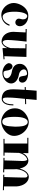

<svg xmlns="http://www.w3.org/2000/svg" viewBox="1280 -1880 637 3238"><g transform="rotate(90 1599.0 -260.5)"><path d="M421.9 -274.9Q421.9 -260.7 417.5 -247.3Q413.1 -233.9 404.8 -223.4Q396.5 -212.9 384 -206.5Q371.6 -200.2 355 -200.2Q345.7 -200.2 335 -203.9Q324.2 -207.5 315.2 -214.8Q306.2 -222.2 300 -233.2Q293.9 -244.1 293.9 -258.8Q293.9 -267.1 295.9 -276.1Q297.9 -285.2 300 -294.4Q302.2 -303.7 304.2 -312Q306.2 -320.3 306.2 -327.1Q306.2 -361.8 289.6 -381.3Q272.9 -400.9 248 -400.9Q232.4 -400.9 219.2 -384Q206.1 -367.2 196.5 -337.9Q187 -308.6 181.9 -269.8Q176.8 -231 176.8 -187Q176.8 -85.4 200.7 -35.6Q224.6 14.2 263.2 14.2Q286.6 14.2 306.9 3.7Q327.1 -6.8 344.2 -23.9Q361.3 -41 374.3 -62.3Q387.2 -83.5 396 -105L414.1 -99.1Q403.3 -65.9 386.7 -43.2Q370.1 -20.5 351.1 -5.4Q332 9.8 312.7 18.1Q293.5 26.4 277.1 30.5Q260.7 34.7 249.5 35.4Q238.3 36.1 235.8 36.1Q188 36.1 149.7 16.4Q111.3 -3.4 84.7 -33.7Q58.1 -64 43.9 -100.6Q29.8 -137.2 29.8 -170.9Q29.8 -193.4 35.6 -220.5Q41.5 -247.6 53.5 -275.1Q65.4 -302.7 83.5 -328.6Q101.6 -354.5 125.5 -374.5Q149.4 -394.5 179.2 -406.7Q209 -418.9 245.1 -418.9Q289.1 -418.9 322.3 -405.8Q355.5 -392.6 377.7 -371.6Q399.9 -350.6 410.9 -325.2Q421.9 -299.8 421.9 -274.9Z M939.5 -387.2 927.2 -14.2 978 -19 980 -1 790 16.1 791 -64Q782.7 -45.9 773.9 -32.2Q765.1 -18.6 756.1 -8.5Q747.1 1.5 738.3 8.5Q729.5 15.6 721.7 20Q703.1 30.8 685.1 32.2Q642.6 32.2 610.8 15.4Q579.1 -1.5 558.1 -29.3Q537.1 -57.1 526.6 -92.5Q516.1 -127.9 516.1 -165L526.4 -373L468.3 -374V-392.1L681.2 -389.2Q670.4 -299.8 664.8 -238.5Q659.2 -177.2 656.7 -139.2Q653.8 -94.2 653.3 -66.9Q653.3 -41.5 657.2 -25.9Q661.1 -10.3 667.5 -1.5Q673.8 7.3 681.2 10.5Q688.5 13.7 695.3 14.2Q705.6 11.7 718 4.4Q730.5 -2.9 743.4 -18.3Q756.3 -33.7 768.6 -58.6Q780.8 -83.5 791 -120.1L794.4 -370.1L722.2 -371.1V-389.2Z M1212.4 18.1Q1182.6 18.1 1154.8 10.5Q1127 2.9 1104.2 -11Q1081.5 -24.9 1065.7 -44.2Q1049.8 -63.5 1044.4 -86.9Q1044.4 -100.6 1048.6 -112.3Q1052.7 -124 1060.3 -132.8Q1067.9 -141.6 1078.1 -146.7Q1088.4 -151.9 1100.1 -151.9Q1114.3 -151.9 1127.9 -143.6Q1141.6 -135.3 1151.4 -118.2Q1159.2 -104 1162.8 -89.8Q1166.5 -75.7 1168.7 -62.5Q1170.9 -49.3 1172.6 -37.8Q1174.3 -26.4 1178.5 -18.1Q1182.6 -9.8 1190.4 -4.9Q1198.2 0 1212.4 0Q1235.4 0 1252 -4.4Q1268.6 -8.8 1279.3 -16.6Q1290 -24.4 1295.2 -34.2Q1300.3 -43.9 1300.3 -55.2Q1300.3 -67.9 1293.5 -81.1Q1286.6 -94.2 1273.4 -105.7Q1260.3 -117.2 1240.5 -126.5Q1220.7 -135.7 1194.3 -140.1Q1164.6 -145 1139.4 -154.8Q1114.3 -164.6 1095.7 -180.9Q1077.1 -197.3 1066.7 -220.9Q1056.2 -244.6 1056.2 -277.8Q1056.2 -311 1071 -336.7Q1085.9 -362.3 1109.4 -379.9Q1132.8 -397.5 1162.1 -406.7Q1191.4 -416 1220.2 -416Q1232.4 -416 1248.5 -414.3Q1264.6 -412.6 1281.5 -408.2Q1298.3 -403.8 1314.9 -396.5Q1331.5 -389.2 1344.5 -377.9Q1357.4 -366.7 1365.2 -351.1Q1373 -335.4 1373 -314.9Q1373 -303.2 1368.9 -293Q1364.7 -282.7 1357.7 -275.1Q1350.6 -267.6 1341.1 -263.2Q1331.5 -258.8 1321.3 -258.8Q1297.9 -258.8 1285.9 -269Q1273.9 -279.3 1268.6 -294.9Q1263.2 -310.5 1261.5 -328.4Q1259.8 -346.2 1256.3 -361.8Q1252.9 -377.4 1245.4 -387.7Q1237.8 -397.9 1220.2 -397.9Q1187 -395.5 1168.2 -382.1Q1149.4 -368.7 1149.4 -346.2Q1149.4 -331.5 1155.8 -317.6Q1162.1 -303.7 1174.1 -292Q1186 -280.3 1203.1 -271.7Q1220.2 -263.2 1241.2 -259.8Q1270 -254.9 1296.4 -244.1Q1322.8 -233.4 1343 -216.8Q1363.3 -200.2 1375.2 -178Q1387.2 -155.8 1387.2 -128.9Q1387.2 -102.1 1373.3 -75.7Q1359.4 -49.3 1335.4 -28.6Q1311.5 -7.8 1279.8 5.1Q1248 18.1 1212.4 18.1Z M1447.3 -376 1495.6 -377Q1498 -414.6 1501 -459.2Q1503.9 -503.9 1509.3 -559.1H1664.6L1648.4 -380.9L1735.4 -382.8V-365.2L1646.5 -362.8Q1639.6 -290.5 1632.1 -217.3Q1624.5 -144 1624.5 -66.9Q1624.5 -29.3 1630.1 -9.8Q1635.7 9.8 1649.4 12.2H1654.3Q1678.2 9.3 1697.3 -10.3Q1705.1 -18.6 1712.9 -31.5Q1720.7 -44.4 1726.6 -63.2Q1732.4 -82 1735.8 -107.7Q1739.3 -133.3 1739.3 -167H1757.3Q1757.3 -129.9 1753.2 -101.8Q1749 -73.7 1741.7 -53Q1734.4 -32.2 1725.1 -18.1Q1715.8 -3.9 1706.1 5.4Q1683.1 26.9 1654.3 29.8Q1618.2 29.8 1591.6 22.2Q1564.9 14.6 1546.1 1.2Q1527.3 -12.2 1515.4 -30.5Q1503.4 -48.8 1496.8 -70.3Q1490.2 -91.8 1487.8 -115.7Q1485.4 -139.6 1485.4 -164.1Q1485.4 -209.5 1488.3 -256.3Q1491.2 -303.2 1494.6 -358.9L1447.3 -357.9Z M2271.5 -179.2Q2271.5 -145.5 2260 -116.5Q2248.5 -87.4 2229.2 -63.2Q2210 -39.1 2185.3 -20.3Q2160.6 -1.5 2134 11.5Q2107.4 24.4 2081.1 31.2Q2054.7 38.1 2032.2 38.1H2027.3Q2004.9 37.6 1979.7 30.8Q1954.6 23.9 1929.9 11Q1905.3 -2 1883.1 -21Q1860.8 -40 1843.8 -65.7Q1826.7 -91.3 1816.4 -123.3Q1806.2 -155.3 1806.2 -193.8Q1806.2 -233.4 1818.4 -266.4Q1830.6 -299.3 1850.3 -325.2Q1870.1 -351.1 1895.3 -370.1Q1920.4 -389.2 1946 -401.9Q1971.7 -414.6 1995.4 -420.7Q2019 -426.8 2036.6 -426.8H2040.5Q2070.3 -425.8 2099.1 -416.3Q2127.9 -406.7 2153.6 -390.1Q2179.2 -373.5 2200.9 -350.8Q2222.7 -328.1 2238.3 -300.8Q2253.9 -273.4 2262.7 -242.7Q2271.5 -211.9 2271.5 -179.2ZM2115.2 -187Q2115.2 -199.2 2115.2 -220.7Q2115.2 -242.2 2113.5 -266.8Q2111.8 -291.5 2107.4 -316.9Q2103 -342.3 2094.2 -362.8Q2085.4 -383.3 2071.5 -396.2Q2057.6 -409.2 2036.6 -409.2Q1996.6 -409.2 1973.4 -354.5Q1950.2 -299.8 1950.2 -189Q1950.2 -133.8 1954.8 -94.2Q1959.5 -54.7 1969.2 -29.3Q1979 -3.9 1994.6 8.1Q2010.3 20 2032.2 20H2036.6Q2057.6 19 2071.5 6.8Q2085.4 -5.4 2094.5 -30.5Q2103.5 -55.7 2108.2 -94.2Q2112.8 -132.8 2115.2 -187Z M3187.5 9.8 2926.3 3.9V-14.2L2965.3 -13.2Q2968.8 -114.7 2970.5 -181.9Q2972.2 -249 2973.1 -288.1Q2974.1 -334 2974.1 -358.9Q2974.6 -374.5 2971.4 -383.8Q2968.3 -393.1 2962.6 -397.7Q2957 -402.3 2950 -403.8Q2942.9 -405.3 2936 -405.8Q2926.8 -402.8 2911.9 -393.8Q2897 -384.8 2881.6 -364.3Q2866.2 -343.8 2852.8 -309.6Q2839.4 -275.4 2832 -222.2Q2832.5 -218.8 2832.8 -214.4Q2833 -210 2833.3 -201.9Q2833.5 -193.8 2833.7 -180.4Q2834 -167 2834.2 -145Q2834.5 -123 2834.5 -90.8Q2834.5 -58.6 2834.5 -13.2L2885.3 -12.2V5.9L2642.1 0V-18.1L2685.1 -17.1Q2687 -104 2689 -162.8Q2690.9 -221.7 2692.4 -256.8Q2694.3 -297.9 2695.3 -321.8Q2694.3 -356 2688.2 -376.5Q2682.1 -397 2673.3 -400.9Q2666.5 -399.9 2651.9 -394.3Q2637.2 -388.7 2620.1 -373.8Q2603 -358.9 2586.2 -332.3Q2569.3 -305.7 2558.1 -263.2L2552.2 -18.1H2604.5V0H2321.3V-18.1H2400.4V-401.9H2303.2V-419.9H2562.5L2560.1 -320.8Q2572.3 -347.2 2586.7 -364.7Q2601.1 -382.3 2616.5 -393.6Q2631.8 -404.8 2647 -410.6Q2662.1 -416.5 2675.3 -419.9H2677.2Q2710.4 -421.9 2735.1 -409.2Q2759.8 -396.5 2777.1 -375.2Q2794.4 -354 2805.7 -326.9Q2816.9 -299.8 2823.2 -272.9Q2830.1 -300.8 2839.1 -322.3Q2848.1 -343.8 2858.4 -359.9Q2868.7 -376 2879.2 -387.2Q2889.6 -398.4 2899.9 -405.8Q2923.3 -423.3 2949.2 -426.8Q2980.5 -428.7 3005.4 -419.2Q3030.3 -409.7 3049.3 -393.1Q3068.4 -376.5 3082.3 -354.5Q3096.2 -332.5 3105 -309.1Q3113.8 -285.6 3118.2 -262.9Q3122.6 -240.2 3123 -222.2Q3123 -168.9 3123.5 -116.5Q3124 -64 3123 -8.8L3187.5 -7.8Z"/></g></svg>

Font: Purple Purse
Style: Regular
Weight: 400
Designer: Astigmatic (AOETI)
Foundry: Astigmatic (AOETI)
Version: Version 1.000